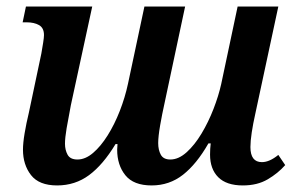

<svg xmlns="http://www.w3.org/2000/svg" viewBox="-20 -556 907 585"><path d="M154 9Q99 9 74.5 -22.5Q50 -54 50 -100Q50 -120 55 -150Q60 -180 68 -213L106 -393Q109 -410 111.5 -426Q114 -442 114 -449Q114 -471 99 -479.5Q84 -488 61 -488H49L59 -536H261L196 -236Q188 -195 183 -165.5Q178 -136 178 -118Q178 -99 186 -84.5Q194 -70 216 -70Q240 -70 263.5 -90Q287 -110 308 -143.5Q329 -177 345 -218Q361 -259 370 -301L420 -536H544L481 -240Q474 -209 468 -174.5Q462 -140 462 -120Q462 -99 470 -84.5Q478 -70 499 -70Q524 -70 548.5 -92Q573 -114 594 -149Q615 -184 630.5 -224Q646 -264 654 -300L704 -536H828L758 -210Q751 -179 747 -152.5Q743 -126 743 -108Q743 -62 778 -62Q801 -62 828 -84L849 -53Q827 -28 795.5 -9.5Q764 9 720 9Q670 9 645 -16Q620 -41 620 -85Q620 -93 620.5 -102.5Q621 -112 622 -119H615Q579 -56 537.5 -23.5Q496 9 442 9Q387 9 362 -22Q337 -53 337 -100Q337 -107 338 -117H332Q294 -54 251.5 -22.5Q209 9 154 9Z"/></svg>

Font: Noto Serif SemiCondensed SemiBold
Style: Italic
Weight: 600
Width: 4
Italic angle: -12°
Designer: Monotype Design Team
Foundry: Monotype Imaging Inc.
Version: Version 2.014; ttfautohint (v1.8.4.7-5d5b)